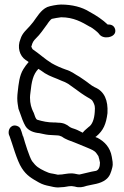

<svg xmlns="http://www.w3.org/2000/svg" viewBox="-20 -650 547 845"><path d="M234 -54C243 -54 249 -49 252 -49C269 -36 290 -30 308 -23L364 0C383 8 396 13 404 24L413 37C416 46 418 55 420 66C420 85 414 99 402 102C376 106 355 113 330 118C321 118 312 114 297 113H296C286 113 277 114 271 115L257 117C255 118 251 118 247 118C241 118 237 119 235 119C234 119 230 118 226 117L211 114H210C197 112 190 109 177 103C150 90 139 83 121 59C109 40 90 -21 82 -50H81C78 -59 76 -67 75 -70V-71L74 -72C72 -78 70 -90 57 -95C32 -106 11 -82 20 -54H21C34 -20 54 57 76 90C97 123 121 136 151 153C167 162 182 166 198 169L216 173C222 174 229 175 235 175C241 175 245 174 249 174C268 174 277 169 295 169C301 170 307 171 309 171C328 177 344 174 361 168C388 161 420 160 445 141C464 127 469 107 474 88C479 69 474 55 472 40C465 -2 439 -28 408 -44H407L400 -47L402 -49H403L404 -50C435 -76 447 -104 453 -152V-153C456 -208 440 -248 397 -266C379 -275 370 -285 352 -297L330 -312C311 -322 296 -336 269 -344C249 -351 226 -361 207 -372C179 -389 151 -415 124 -433C124 -433 119 -440 119 -442V-443L118 -445V-447L119 -448C123 -464 128 -471 138 -481C157 -499 171 -521 186 -541L187 -542C190 -548 204 -566 208 -567C212 -568 243 -574 249 -574C304 -574 340 -553 376 -532H377C387 -527 411 -508 415 -502C424 -488 440 -484 456 -486C463 -487 492 -493 487 -520C483 -537 470 -543 454 -542C432 -563 404 -582 374 -598C341 -619 297 -630 248 -630C233 -630 200 -624 188 -619C159 -606 142 -574 126 -553L111 -535C98 -520 78 -505 70 -478C55 -443 66 -404 93 -386C96 -384 101 -381 106 -377C98 -368 89 -356 83 -346C65 -317 62 -281 58 -246C57 -237 56 -228 56 -218C56 -198 59 -187 61 -173V-172L68 -153C74 -135 83 -110 92 -95C104 -75 129 -66 153 -64L172 -60C184 -57 203 -55 217 -55C221 -55 228 -54 234 -54ZM114 -243C119 -290 125 -322 149 -347C158 -342 165 -336 177 -328C201 -313 227 -306 250 -295L265 -289C268 -288 272 -285 280 -281C299 -267 320 -253 337 -240L352 -230C368 -219 385 -213 388 -204L389 -203C397 -187 399 -183 397 -157C395 -126 386 -101 370 -91C361 -82 353 -78 344 -66C335 -70 322 -78 310 -82C301 -85 293 -87 286 -92C274 -102 259 -110 236 -110C229 -111 221 -111 217 -111C191 -111 167 -116 144 -123C137 -126 133 -140 128 -155L127 -156C118 -175 112 -193 112 -221C112 -227 113 -235 114 -243Z"/></svg>

Font: Stray Cat
Style: Bd
Weight: 700
Version: Version 1.0